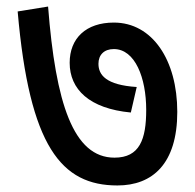

<svg xmlns="http://www.w3.org/2000/svg" viewBox="-20 -612 597 587"><path d="M522 -270C522 -428 446 -543 328 -543C243 -543 193 -495 193 -420C193 -339 253 -280 380 -268L398 -346C304 -352 281 -383 281 -417C281 -444 298 -462 328 -462C393 -462 427 -374 427 -276C427 -186 407 -130 330 -130C204 -130 150 -297 127 -592L34 -577C70 -163 168 -45 339 -45C446 -45 522 -111 522 -270Z"/></svg>

Font: Noto Sans Medium
Style: Italic
Weight: 500
Italic angle: -12°
Designer: Monotype Design Team
Foundry: Monotype Imaging Inc.
Version: Version 2.013